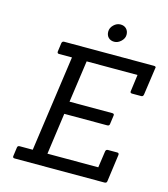

<svg xmlns="http://www.w3.org/2000/svg" viewBox="-129 -997 962 1098"><g transform="rotate(15 352.5 -448.5)"><path d="M592 0H61Q48 0 50 -12L57 -63Q58 -75 71 -75H148L228 -643H151Q140 -643 141 -655L148 -706Q150 -718 162 -718H693Q705 -718 705 -710Q705 -708 704 -706L681 -545Q679 -532 668 -532H614Q600 -532 603 -545L616 -643H315L280 -395H533Q546 -395 544 -383L537 -332Q536 -320 523 -320H269L235 -75H536L550 -173Q552 -185 564 -185H619Q630 -185 629 -173L607 -12Q606 0 592 0ZM448 -897Q470 -897 483 -883.5Q496 -870 496 -848.5Q496 -827 477.5 -809.5Q459 -792 437.5 -792Q416 -792 403 -805Q390 -818 390 -840Q390 -862 408 -879.5Q426 -897 448 -897Z"/></g></svg>

Font: Sanchez
Style: Italic
Weight: 400
Designer: Daniel Hernández
Foundry: LatinoType
Version: Version 1.001